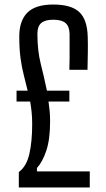

<svg xmlns="http://www.w3.org/2000/svg" viewBox="-20 -827 469 847"><path d="M63 0V-68Q97 -93 109.5 -148Q122 -203 122 -279Q122 -308 119.5 -332.5Q117 -357 113 -379H53V-427H102Q94 -461 85 -495.5Q76 -530 70.5 -571Q65 -612 65 -666Q65 -735 100.5 -771Q136 -807 215 -807Q294 -807 329.5 -774Q365 -741 367 -665Q368 -630 367.5 -597Q367 -564 366 -519H286Q287 -541 287 -570Q287 -599 287 -628Q287 -657 287 -678Q286 -711 269 -725.5Q252 -740 215 -740Q179 -740 162 -725.5Q145 -711 145 -678Q145 -604 159.5 -546.5Q174 -489 187 -427H286V-379H194Q197 -359 199 -337.5Q201 -316 201 -292Q201 -213 184.5 -163Q168 -113 143 -86V-71H376V0Z"/></svg>

Font: Big Shoulders Text
Style: Regular
Weight: 400
Designer: Patric King
Foundry: XO Type Co
Version: Version 1.000; ttfautohint (v1.8.2)